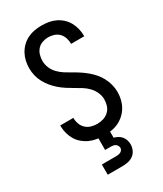

<svg xmlns="http://www.w3.org/2000/svg" viewBox="-235 -831 969 1139"><g transform="rotate(-30 250.0 -261.5)"><path d="M249 8Q224 8 199 4Q174 0 151.5 -10Q129 -20 109.5 -36.5Q90 -53 77.5 -74.5Q65 -96 58.5 -120.5Q52 -145 52 -170Q52 -171 52 -172Q52 -173 52 -174H142Q142 -174 142 -173Q142 -172 142 -172Q142 -151 149.5 -131Q157 -111 172.5 -97Q188 -83 208 -77.5Q228 -72 249 -72Q270 -72 290.5 -78.5Q311 -85 326.5 -99.5Q342 -114 349 -134.5Q356 -155 356 -177Q356 -202 345.5 -225.5Q335 -249 317.5 -267.5Q300 -286 278 -299.5Q256 -313 234 -325.5Q212 -338 190.5 -352Q169 -366 150 -382.5Q131 -399 114.5 -419Q98 -439 86 -461.5Q74 -484 68 -509Q62 -534 62 -559Q62 -584 67.5 -608.5Q73 -633 85 -655Q97 -677 115 -694.5Q133 -712 155 -723Q177 -734 201.5 -738.5Q226 -743 251 -743Q276 -743 300 -739Q324 -735 346 -724.5Q368 -714 386.5 -697Q405 -680 416.5 -659Q428 -638 434 -614Q440 -590 440 -565Q440 -564 440 -563Q440 -562 440 -561H350Q350 -562 350 -562.5Q350 -563 350 -563Q350 -583 343.5 -602.5Q337 -622 323.5 -636Q310 -650 290.5 -656.5Q271 -663 251 -663Q231 -663 211 -656Q191 -649 177.5 -634Q164 -619 158 -599Q152 -579 152 -559Q152 -533 162 -509.5Q172 -486 190 -467.5Q208 -449 229.5 -435.5Q251 -422 273.5 -409.5Q296 -397 317 -383Q338 -369 357.5 -352.5Q377 -336 393.5 -316.5Q410 -297 421.5 -274.5Q433 -252 439.5 -227Q446 -202 446 -176Q446 -151 440 -126Q434 -101 421.5 -79Q409 -57 390 -39.5Q371 -22 348 -11Q325 0 299.5 4Q274 8 249 8ZM150 220V150H250Q258 150 265.5 148.5Q273 147 279.5 143.5Q286 140 290.5 133.5Q295 127 295 120Q295 112 291 104.5Q287 97 280.5 92.5Q274 88 266 86.5Q258 85 250 85H210V0H290V47Q304 51 317 58Q330 65 339.5 76.5Q349 88 353.5 102.5Q358 117 358 132Q358 151 349.5 170Q341 189 325 200.5Q309 212 289.5 216Q270 220 250 220Z"/></g></svg>

Font: Iosevka SS04 Medium
Style: Regular
Weight: 500
Monospace: yes
Designer: Belleve Invis
Foundry: Belleve Invis
Version: Version 19.0.0; ttfautohint (v1.8.4)